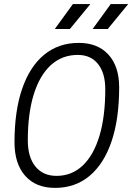

<svg xmlns="http://www.w3.org/2000/svg" viewBox="-20 -914 650 944"><path d="M250.5 9.8Q156.2 9.8 103.8 -49.6Q51.3 -108.9 51.3 -214.4Q51.3 -368.2 88.9 -477.5Q126.5 -586.9 197.3 -645Q268.1 -703.1 367.2 -703.1Q460.9 -703.1 513.4 -645.3Q565.9 -587.4 565.9 -484.4Q565.9 -329.1 528.3 -218.5Q490.7 -107.9 420.2 -49.1Q349.6 9.8 250.5 9.8ZM257.8 -49.3Q333 -49.3 386.7 -100.1Q440.4 -150.9 469 -246.1Q497.6 -341.3 497.6 -475.1Q497.6 -554.7 461.9 -599.4Q426.3 -644 362.3 -644Q285.2 -644 230.2 -594Q175.3 -543.9 146 -450Q116.7 -356 116.7 -223.6Q116.7 -141.6 154.1 -95.5Q191.4 -49.3 257.8 -49.3ZM249.5 -771.5 338.4 -894H424.3L323.7 -771.5ZM435.5 -771.5 524.4 -894H610.4L509.8 -771.5Z"/></svg>

Font: Cascadia Code PL Light
Style: Italic
Weight: 300
Italic angle: -10°
Monospace: yes
Designer: Aaron Bell
Foundry: Saja Typeworks
Version: Version 2404.023; ttfautohint (v1.8.4)